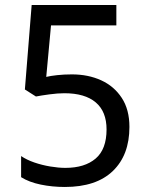

<svg xmlns="http://www.w3.org/2000/svg" viewBox="-20 -734 591 764"><path d="M238 10Q188 10 142 0.5Q96 -9 64 -29V-113Q86 -98 116.5 -87.5Q147 -77 180 -71.5Q213 -66 240 -66Q317 -66 360.5 -103Q404 -140 404 -219Q404 -290 361 -326.5Q318 -363 236 -363Q210 -363 176.5 -358.5Q143 -354 123 -350L79 -378L106 -714H443V-633H183L164 -428Q180 -432 207.5 -435Q235 -438 266 -438Q331 -438 382.5 -414.5Q434 -391 464.5 -344.5Q495 -298 495 -229Q495 -117 429 -53.5Q363 10 238 10Z"/></svg>

Font: ltelugu05
Style: Book
Weight: 400
Designer: Jelle Bosma - Monotype Design Team
Foundry: Monotype Imaging Inc.
Version: Version 2.003